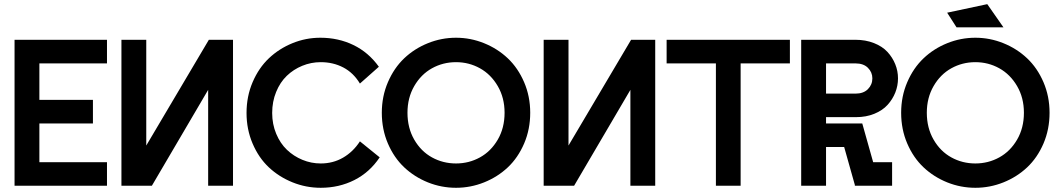

<svg xmlns="http://www.w3.org/2000/svg" viewBox="-20 -891 5069 921"><path d="M49.8 0V-700.2H493.2V-586.9H168.9V-412.1H425.8V-298.8H168.9V-112.8H493.2V0Z M562.5 0V-700.2H681.6V-192.9L981.9 -700.2H1097.7V0H978.5V-460L708.5 0Z M1518.6 9.8Q1447.8 9.8 1383.1 -16.4Q1318.4 -42.5 1269.5 -88.4Q1220.7 -134.3 1191.7 -202.4Q1162.6 -270.5 1162.6 -349.1Q1162.6 -428.7 1191.9 -497.1Q1221.2 -565.4 1270 -611.6Q1318.8 -657.7 1382.8 -683.8Q1446.8 -710 1516.6 -710Q1603 -710 1675.3 -675Q1747.6 -640.1 1797.4 -570.8L1706.5 -490.2Q1675.3 -542 1626.7 -567.4Q1578.1 -592.8 1518.6 -592.8Q1472.2 -592.8 1429.9 -575.4Q1387.7 -558.1 1355.7 -527.3Q1323.7 -496.6 1304.7 -450.2Q1285.6 -403.8 1285.6 -349.1Q1285.6 -295.4 1304.9 -249.3Q1324.2 -203.1 1356.4 -172.4Q1388.7 -141.6 1430.7 -124.3Q1472.7 -106.9 1518.6 -106.9Q1577.6 -106.9 1625.7 -134.8Q1673.8 -162.6 1706.5 -212.9L1801.3 -136.2Q1753.4 -64.5 1679.9 -27.3Q1606.4 9.8 1518.6 9.8Z M2167.5 9.8Q2097.2 9.8 2032.7 -16.1Q1968.3 -42 1919.2 -88.1Q1870.1 -134.3 1840.8 -202.4Q1811.5 -270.5 1811.5 -350.1Q1811.5 -428.7 1840.8 -496.8Q1870.1 -564.9 1918.9 -611.3Q1967.8 -657.7 2032.5 -683.8Q2097.2 -710 2167.5 -710Q2237.3 -710 2302 -683.8Q2366.7 -657.7 2415.8 -611.3Q2464.8 -564.9 2494.1 -496.8Q2523.4 -428.7 2523.4 -350.1Q2523.4 -270.5 2494.1 -202.4Q2464.8 -134.3 2415.8 -88.1Q2366.7 -42 2302 -16.1Q2237.3 9.8 2167.5 9.8ZM1934.6 -350.1Q1934.6 -277.3 1967 -221.2Q1999.5 -165 2052.2 -136Q2105 -106.9 2167.5 -106.9Q2229.5 -106.9 2282.2 -136Q2335 -165 2367.7 -221.2Q2400.4 -277.3 2400.4 -350.1Q2400.4 -421.9 2367.7 -478Q2335 -534.2 2282.2 -563.5Q2229.5 -592.8 2167.5 -592.8Q2105 -592.8 2052.2 -563.5Q1999.5 -534.2 1967 -478Q1934.6 -421.9 1934.6 -350.1Z M2587.9 0V-700.2H2707V-192.9L3007.3 -700.2H3123V0H3003.9V-460L2733.9 0Z M3414.1 0V-586.9H3177.7V-700.2H3769V-586.9H3532.7V0Z M3823.2 0V-700.2H4082.5Q4132.3 -700.2 4172.4 -684.3Q4212.4 -668.5 4236.8 -642.1Q4261.2 -615.7 4274.4 -583Q4287.6 -550.3 4287.6 -515.1Q4287.6 -480 4274.7 -447.3Q4261.7 -414.6 4237.5 -387.9Q4213.4 -361.3 4174.1 -345.2Q4134.8 -329.1 4086.4 -329.1H3942.4V-298.8H4116.2L4168.5 -112.8H4259.3V0H4080.6V-3.9L4029.3 -186H3942.4V0ZM3942.4 -441.9H4083.5Q4122.1 -441.9 4143.3 -463.4Q4164.6 -484.9 4164.6 -515.1Q4164.6 -544.4 4143.3 -565.7Q4122.1 -586.9 4083.5 -586.9H3942.4Z M4658.7 9.8Q4588.4 9.8 4523.9 -16.1Q4459.5 -42 4410.4 -88.1Q4361.3 -134.3 4332 -202.4Q4302.7 -270.5 4302.7 -350.1Q4302.7 -428.7 4332 -496.8Q4361.3 -564.9 4410.2 -611.3Q4459 -657.7 4523.7 -683.8Q4588.4 -710 4658.7 -710Q4728.5 -710 4793.2 -683.8Q4857.9 -657.7 4907 -611.3Q4956.1 -564.9 4985.4 -496.8Q5014.6 -428.7 5014.6 -350.1Q5014.6 -270.5 4985.4 -202.4Q4956.1 -134.3 4907 -88.1Q4857.9 -42 4793.2 -16.1Q4728.5 9.8 4658.7 9.8ZM4425.8 -350.1Q4425.8 -277.3 4458.3 -221.2Q4490.7 -165 4543.5 -136Q4596.2 -106.9 4658.7 -106.9Q4720.7 -106.9 4773.4 -136Q4826.2 -165 4858.9 -221.2Q4891.6 -277.3 4891.6 -350.1Q4891.6 -421.9 4858.9 -478Q4826.2 -534.2 4773.4 -563.5Q4720.7 -592.8 4658.7 -592.8Q4596.2 -592.8 4543.5 -563.5Q4490.7 -534.2 4458.3 -478Q4425.8 -421.9 4425.8 -350.1ZM4523.4 -830.1 4715.8 -871.1 4793.5 -759.8H4568.4Z"/></svg>

Font: Cakra Normal
Style: Regular
Weight: 400
Designer: Lucia Kollert, Vojtech Kollert
Foundry: OoM Type
Version: Version 1.000;Glyphs 3.1.1 (3148)